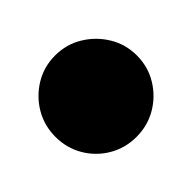

<svg xmlns="http://www.w3.org/2000/svg" viewBox="-137 -348 375 375"><g transform="rotate(-45 50.5 -160.5)"><path d="M-62 -160Q-62 -129 -47 -103.5Q-32 -78 -6.5 -63Q19 -48 50 -48Q81 -48 106.5 -63Q132 -78 147.5 -103.5Q163 -129 163 -160Q163 -191 147.5 -216.5Q132 -242 106.5 -257.5Q81 -273 50 -273Q19 -273 -6.5 -257.5Q-32 -242 -47 -216.5Q-62 -191 -62 -160Z"/></g></svg>

Font: Linefont Black
Style: Regular
Weight: 900
Monospace: yes
Version: Version 3.002;gftools[0.9.33]